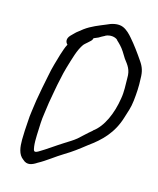

<svg xmlns="http://www.w3.org/2000/svg" viewBox="-107 -681 708 858"><g transform="rotate(15 246.5 -252.5)"><path d="M90 -304C81 -263 74 -222 67 -183C63 -149 56 -115 55 -82C53 -55 51 -23 51 2C51 35 54 70 80 88C101 108 124 98 145 84C179 66 217 35 249 16C284 -5 306 -22 343 -51C396 -89 444 -135 467 -212C476 -242 484 -260 488 -295C492 -331 494 -363 492 -398C492 -431 485 -451 469 -474C448 -505 424 -538 402 -563C390 -577 375 -593 356 -601C332 -611 302 -602 282 -592C251 -579 218 -567 188 -545L169 -530C163 -526 158 -521 153 -516L139 -502C123 -485 127 -469 137 -460C128 -444 124 -428 117 -408C108 -376 97 -343 90 -304ZM346 -118C325 -101 305 -81 289 -67C272 -53 257 -45 237 -32C205 -12 167 16 136 34C114 47 114 35 111 18C107 -13 111 -53 112 -91C113 -119 120 -153 124 -188C131 -225 137 -266 146 -304C150 -324 154 -341 159 -358C173 -404 184 -448 205 -477C208 -481 212 -484 221 -492L232 -502C237 -506 241 -512 242 -518L263 -527C271 -532 278 -536 288 -541H289V-542C310 -553 335 -549 346 -538V-537C361 -523 372 -512 383 -495C388 -487 395 -476 401 -466C420 -441 435 -424 434 -385C434 -353 437 -324 431 -290C420 -219 391 -151 346 -119Z"/></g></svg>

Font: Stray Cat
Style: BdCnObl
Weight: 700
Version: Version 1.0